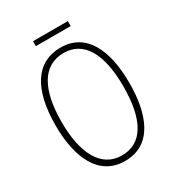

<svg xmlns="http://www.w3.org/2000/svg" viewBox="-198 -951 987 1079"><g transform="rotate(-30 295.5 -411.0)"><path d="M409 -832H183V-800H409ZM535 -358C535 -574 463 -724 298 -724C141 -724 56 -594 56 -358C56 -161 120 10 296 10C472 10 535 -156 535 -358ZM95 -358C95 -564 161 -689 298 -689C429 -689 496 -570 496 -358C496 -147 431 -26 296 -26C164 -26 95 -151 95 -358Z"/></g></svg>

Font: Noto Sans Gurmukhi Condensed ExtraLight
Style: Regular
Weight: 200
Width: 3
Designer: Jelle Bosma - Monotype Design Team
Foundry: Monotype Imaging Inc.
Version: Version 2.004